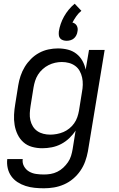

<svg xmlns="http://www.w3.org/2000/svg" viewBox="-20 -788 640 1031"><path d="M216 223Q190 223 165.5 220.5Q141 218 117.5 210.5Q94 203 74 190Q54 177 40.5 158Q27 139 21.5 115Q16 91 19 66H102Q99 87 109 105Q119 123 136 133Q153 143 173.5 146Q194 149 216 149Q234 149 252 146Q270 143 287.5 134.5Q305 126 319.5 112.5Q334 99 345 83Q356 67 361.5 49Q367 31 370 13L386 -87Q372 -65 352 -46Q332 -27 308 -14.5Q284 -2 258 3Q232 8 207 8Q178 8 151.5 0.5Q125 -7 105.5 -24.5Q86 -42 74.5 -66Q63 -90 58.5 -117Q54 -144 55.5 -172.5Q57 -201 62 -230L78 -330Q82 -355 90.5 -380.5Q99 -406 113 -429Q127 -452 146.5 -471.5Q166 -491 190 -504Q214 -517 240 -522.5Q266 -528 291 -528Q319 -528 344.5 -521.5Q370 -515 390 -499.5Q410 -484 422.5 -461.5Q435 -439 440 -414L458 -520H542L452 25Q447 52 437.5 78.5Q428 105 411.5 129Q395 153 372.5 172Q350 191 323.5 202.5Q297 214 270 218.5Q243 223 216 223ZM250 -65Q267 -65 285.5 -68.5Q304 -72 320.5 -79Q337 -86 352 -98Q367 -110 378 -125.5Q389 -141 395 -158.5Q401 -176 404 -193L420 -293Q424 -313 424.5 -333Q425 -353 421 -371.5Q417 -390 408 -406.5Q399 -423 384 -434Q369 -445 350.5 -450Q332 -455 312 -455Q294 -455 276 -451Q258 -447 241 -438.5Q224 -430 209 -416.5Q194 -403 184 -387Q174 -371 168.5 -353.5Q163 -336 160 -318L144 -218Q141 -199 140 -180Q139 -161 143 -143Q147 -125 156.5 -109.5Q166 -94 180.5 -84Q195 -74 213 -69.5Q231 -65 250 -65ZM338 -569Q328 -569 318.5 -572Q309 -575 303 -582Q297 -589 296 -599Q295 -609 296 -619Q299 -639 306 -659.5Q313 -680 324 -699.5Q335 -719 349 -736Q363 -753 381 -768L417 -730Q401 -717 389.5 -700.5Q378 -684 369 -667Q377 -665 383 -660.5Q389 -656 392.5 -649.5Q396 -643 397 -635Q398 -627 396 -619Q395 -609 390 -599Q385 -589 377 -582Q369 -575 358.5 -572Q348 -569 338 -569Z"/></svg>

Font: Iosevka Aile
Style: Italic
Weight: 400
Italic angle: -9°
Designer: Belleve Invis
Foundry: Belleve Invis
Version: Version 28.0.1; ttfautohint (v1.8.4)